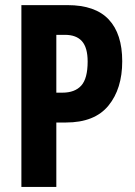

<svg xmlns="http://www.w3.org/2000/svg" viewBox="-20 -734 530 754"><path d="M245.1 -713.9Q354 -713.9 407 -657.5Q460 -601.1 460 -493.2Q460 -385.3 405.8 -319.1Q351.6 -252.9 238.8 -252.9H201.2V0H64V-713.9ZM234.9 -597.2H201.2V-370.1H225.1Q273.9 -370.1 299.1 -397.9Q324.2 -425.8 324.2 -492.2Q324.2 -546.9 302 -572Q279.8 -597.2 234.9 -597.2Z"/></svg>

Font: Open Sans Condensed
Style: Bold
Weight: 700
Width: 3
Designer: Monotype Design Team
Foundry: Monotype Imaging Inc.
Version: Version 3.003; ttfautohint (v1.8.4)